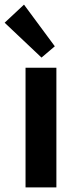

<svg xmlns="http://www.w3.org/2000/svg" viewBox="-42 -819 323 839"><path d="M69.6 0V-523.1H204.4V0ZM139.4 -567.4 -21.7 -719.7 62.8 -798.8 197.5 -616.7Z"/></svg>

Font: Reddit Sans
Style: Regular
Weight: 400
Designer: Stephen Hutchings
Foundry: Reddit
Version: Version 1.014